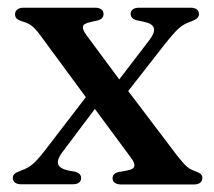

<svg xmlns="http://www.w3.org/2000/svg" viewBox="-20 -490 568 510"><path d="M223.5 -252 256 -232.5 145 -85Q131.5 -67 134.2 -55Q137 -43 159.5 -37.5L179 -34Q188 -31.5 191.8 -27.2Q195.5 -23 195.5 -17Q195.5 -9.5 189.8 -5Q184 -0.5 173.5 -0.5H36Q26 -0.5 20 -5Q14 -9.5 14 -17.5Q14 -23.5 18.2 -27.8Q22.5 -32 33.5 -36Q47 -40.5 57.2 -47Q67.5 -53.5 78.2 -65Q89 -76.5 104 -96.5ZM209 -397.5 310.5 -260.5 315 -255.5 451 -76Q467.5 -55 477 -47Q486.5 -39 500.5 -34.5Q510 -31 513.8 -27Q517.5 -23 517.5 -17Q517.5 -9 511.5 -4.5Q505.5 0 495.5 0H302Q291 0 285 -4.5Q279 -9 279 -16.5Q279 -23 282.8 -27Q286.5 -31 295 -33L315 -36.5Q334.5 -40 336.8 -48Q339 -56 327.5 -71.5L218.5 -219L213.5 -224.5L88 -395Q73.5 -415 63.2 -422.2Q53 -429.5 38 -433.5Q27.5 -437 23.8 -441.2Q20 -445.5 20 -452.5Q20 -460 26 -464.8Q32 -469.5 42 -469.5H233Q243.5 -469.5 249.2 -465Q255 -460.5 255 -453Q255 -447 251.8 -442.8Q248.5 -438.5 240.5 -436L221 -431.5Q201.5 -427.5 200.2 -419.5Q199 -411.5 209 -397.5ZM302 -224.5 269.5 -243.5 377.5 -384.5Q391.5 -403 388.8 -415Q386 -427 363 -432L343.5 -436Q334.5 -438.5 330.8 -442.8Q327 -447 327 -453Q327 -460.5 332.8 -465Q338.5 -469.5 349 -469.5H486.5Q497 -469.5 502.8 -465Q508.5 -460.5 508.5 -452.5Q508.5 -446.5 504.2 -442.2Q500 -438 489 -433.5Q468.5 -427 455 -414.8Q441.5 -402.5 418.5 -373.5Z"/></svg>

Font: Fraunces 16pt
Style: Regular
Weight: 400
Version: Version 1.000;[b76b70a41]